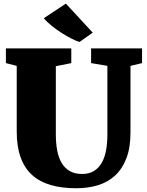

<svg xmlns="http://www.w3.org/2000/svg" viewBox="-20 -1003 787 1031"><path d="M406.7 -777.8Q392.1 -781.7 366.9 -794.2Q341.8 -806.6 314 -824.2Q286.1 -841.8 259.5 -862.8Q232.9 -883.8 215.3 -905.3L333.5 -983.4H334L478 -827.6L407.2 -777.8H406.7ZM69.8 -649.4 11.7 -664.1V-743.2H362.8V-664.1L279.8 -647.5V-280.8Q279.8 -233.9 287.1 -195.1Q294.4 -156.2 311 -128.2Q327.6 -100.1 354.5 -84.5Q381.3 -68.8 420.9 -68.8Q459 -68.8 485.1 -85.2Q511.2 -101.6 527.1 -130.1Q543 -158.7 549.8 -197.5Q556.6 -236.3 556.6 -280.8V-649.4L469.2 -664.1V-743.2H742.7V-664.1L680.7 -649.4V-292Q680.7 -210.4 658.9 -153.6Q637.2 -96.7 598.4 -60.8Q559.6 -24.9 506.3 -8.5Q453.1 7.8 389.6 7.8Q311.5 7.8 252 -9.5Q192.4 -26.9 151.9 -63.7Q111.3 -100.6 90.6 -158.4Q69.8 -216.3 69.8 -297.4Z"/></svg>

Font: Merriweather UltraBold
Style: Regular
Weight: 900
Designer: Eben Sorkin ( sorkintype@gmail.com )
Foundry: Eben Sorkin
Version: Version 1.570; ttfautohint (v1.3) -l 8 -r 32 -G 0 -x 0 -H 60